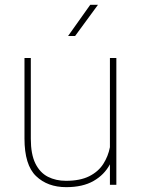

<svg xmlns="http://www.w3.org/2000/svg" viewBox="-20 -770 587 800"><path d="M438 0V-85.4Q414.6 -41.5 369.6 -15.9Q324.7 9.8 255.9 9.8Q178.2 9.8 130.1 -36.4Q82 -82.5 82 -192.9V-528.3H108.4V-191.9Q108.4 -127.4 127.4 -88.9Q146.5 -50.3 179.7 -33.4Q212.9 -16.6 254.9 -16.6Q313.5 -16.6 351.6 -35.6Q389.6 -54.7 410.2 -86.7Q430.7 -118.7 438 -156.7V-528.3H464.8V0ZM263.7 -620.1 356 -750H388.2L293 -620.1Z"/></svg>

Font: Vazirmatn UI Thin
Style: Regular
Weight: 100
Designer: Saber Rastikerdar
Foundry: Saber Rastikerdar
Version: Version 33.003